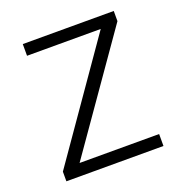

<svg xmlns="http://www.w3.org/2000/svg" viewBox="-103 -621 668 710"><g transform="rotate(-20 231.5 -266.0)"><path d="M422 0V-47H109L420 -492V-532H62V-486H352L40 -38V0Z"/></g></svg>

Font: Noto Sans Meetei Mayek Light
Style: Regular
Weight: 300
Designer: Monotype Design Team and Neelakash Kshetrimayum
Foundry: Monotype Imaging Inc.
Version: Version 2.002